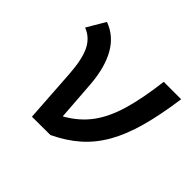

<svg xmlns="http://www.w3.org/2000/svg" viewBox="-129 -685 844 844"><g transform="rotate(45 293.0 -263.0)"><path d="M272.5 0 158.2 0.5 141.6 -249Q135.7 -335.4 113.5 -380.1Q91.3 -424.8 46.4 -441.9L96.7 -527.3Q160.6 -504.4 196 -442.6Q231.4 -380.9 239.3 -283.2L252.9 -96.2Q317.4 -132.3 357.7 -186Q397.9 -239.7 421.6 -320.3Q445.3 -400.9 459.5 -517.6H567.9Q552.2 -405.3 529.1 -321.8Q505.9 -238.3 471.4 -178Q437 -117.7 388.2 -74.7Q339.4 -31.7 272.5 0Z"/></g></svg>

Font: Cascadia Mono PL
Style: Italic
Weight: 400
Italic angle: -10°
Monospace: yes
Designer: Aaron Bell
Foundry: Saja Typeworks
Version: Version 2404.023; ttfautohint (v1.8.4)